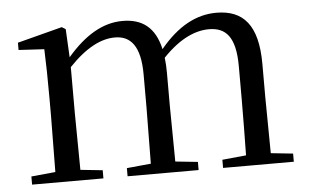

<svg xmlns="http://www.w3.org/2000/svg" viewBox="-43 -594 1060 657"><g transform="rotate(-5 487.0 -265.5)"><path d="M778 0H941V-28L865 -36L863 -229V-343C863 -477 813 -531 721 -531C652 -531 588 -497 527 -423C510 -499 466 -531 399 -531C331 -531 269 -494 208 -423L203 -520L190 -528L36 -488V-463L124 -458C126 -408 127 -358 127 -290V-229L125 -36L42 -28V0H287V-28L211 -36L209 -229V-389C270 -453 322 -477 368 -477C422 -477 455 -440 455 -342V-229L453 -36L370 -28V0H614V-28L537 -36L535 -229V-342C535 -360 534 -377 532 -393C592 -456 646 -477 691 -477C748 -477 782 -444 782 -342V-229C782 -173 781 -92 780 -36L698 -28V0Z"/></g></svg>

Font: Source Han Serif KR
Style: Regular
Weight: 400
Designer: Ryoko NISHIZUKA 西塚涼子 (kana & ideographs); Frank Grießhammer (Latin, Greek & Cyrillic); Wenlong ZHANG 张文龙 (bopomofo); San
Foundry: Adobe
Version: Version 2.001;hotconv 1.1.0;makeotfexe 2.6.0